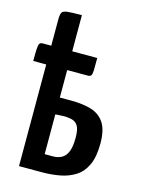

<svg xmlns="http://www.w3.org/2000/svg" viewBox="-102 -710 566 770"><g transform="rotate(15 180.5 -325.0)"><path d="M54 0V-610Q54 -629 58.5 -637.5Q63 -646 81.5 -648Q100 -650 141 -650V-308H187Q238 -308 273 -297Q308 -286 327 -256.5Q346 -227 346 -172Q346 -116 330 -82Q314 -48 286 -30.5Q258 -13 223 -6.5Q188 0 149 0ZM176 -73Q196 -73 211.5 -81.5Q227 -90 235.5 -110.5Q244 -131 244 -169Q244 -202 235.5 -216.5Q227 -231 212 -235.5Q197 -240 175 -240Q172 -240 166 -239.5Q160 -239 154.5 -239Q149 -239 145 -238.5Q141 -238 141 -238V-73Q141 -73 145 -73Q149 -73 154.5 -73Q160 -73 166 -73Q172 -73 176 -73ZM0 -422Q0 -457 1 -473.5Q2 -490 6 -495Q10 -500 19 -500H245Q245 -465 244.5 -448.5Q244 -432 240 -427Q236 -422 227 -422Z"/></g></svg>

Font: Yanone Kaffeesatz Medium
Style: Regular
Weight: 500
Designer: Yanone (Cyrillic: Daniel Pouzeot, Huerta Tipografica, and Cyreal)
Foundry: Yanone
Version: Version 2.003